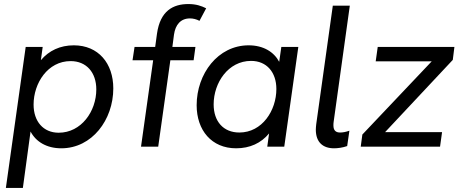

<svg xmlns="http://www.w3.org/2000/svg" viewBox="-20 -725 2273 949"><path d="M9 204H93L131 -75C157 -25 210 8 283 8C435 8 540 -133 540 -288C540 -412 466 -501 345 -501C277.5 -501 222 -475 182 -427.5L191 -493H107ZM146 -208C146 -314 216 -423 329 -423C407 -423 456 -367 456 -283C456 -175 382 -69 270 -69C194 -69 146 -125 146 -208Z M677 0H762L822 -427H937L946 -493H832L840 -554C847 -603 873 -634 919 -634C934 -634 951 -630 966 -622L999 -684C975 -696 949 -705 911 -705C835 -705 772 -671 756 -559L747 -493H645L635 -427H737Z M1147 8C1215 8 1270.5 -17.5 1310 -65.5L1301 0H1385L1454.5 -493H1370.5L1360 -419.5C1334 -468.5 1281.5 -501 1209 -501C1057 -501 952 -360 952 -205C952 -81 1026 8 1147 8ZM1036 -209C1036 -316 1108 -424 1221 -424C1298 -424 1346 -368 1346 -285C1346 -179 1276 -70 1163 -70C1084 -70 1036 -125 1036 -209Z M1631 8C1649 8 1673 5 1696 -3L1707 -79C1690 -73 1675 -70 1661 -70C1640 -70 1628 -80 1628 -105C1628 -110 1628 -116 1629 -122L1709 -697H1625L1543 -111C1542 -101 1541 -92 1541 -84C1541 -22 1576 8 1631 8Z M1763 0H2155L2165 -72H1883.5L2218 -429L2226 -493H1847L1837 -422H2114L1771 -60Z"/></svg>

Font: HK Grotesk
Style: Italic
Weight: 400
Italic angle: -16°
Designer: Alfredo Marco Pradil
Foundry: Hanken Design Co.
Version: Version 3.001;FEAKit 1.0